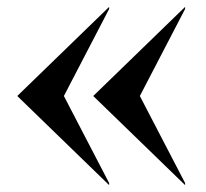

<svg xmlns="http://www.w3.org/2000/svg" viewBox="-20 -526 596 556"><path d="M296 4V10L30 -248L296 -506V-500L165 -248ZM516 4V10L250 -248L516 -506V-500L385 -248Z"/></svg>

Font: Redaction
Style: Bold
Weight: 700
Designer: Jeremy Mickel / Forest Young
Foundry: MCKL
Version: Version 2.001; Redaction Bold